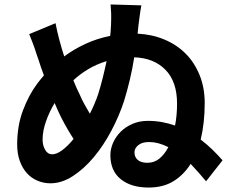

<svg xmlns="http://www.w3.org/2000/svg" viewBox="-20 -815 1040 861"><path d="M641 -85Q672 -85 695 -104Q718 -123 735 -155Q714 -166 692 -172Q670 -178 647 -178Q617 -178 600 -164Q583 -150 583 -132Q583 -110 598 -97.5Q613 -85 641 -85ZM214 -123Q234 -123 259 -141.5Q284 -160 310 -192Q284 -231 255 -287Q240 -317 225 -353Q202 -315 186.5 -271.5Q171 -228 171 -189Q171 -163 182.5 -143Q194 -123 214 -123ZM458 -541Q413 -527 376 -505Q339 -483 309 -455Q316 -437 323 -421.5Q330 -406 337 -392Q348 -366 360 -345Q372 -324 383 -305Q405 -348 420 -392Q431 -427 440.5 -465Q450 -503 458 -541ZM597 -664Q661 -661 716.5 -638Q772 -615 812 -575Q852 -535 875 -478.5Q898 -422 898 -353Q898 -264 880 -189Q909 -167 933.5 -143Q958 -119 978 -96L904 -2Q890 -19 872.5 -39Q855 -59 835 -80Q804 -31 758 -2.5Q712 26 646 26Q568 26 521.5 -11.5Q475 -49 475 -119Q475 -147 487 -174.5Q499 -202 521 -224Q543 -246 574 -259.5Q605 -273 643 -273Q676 -273 706.5 -267.5Q737 -262 765 -252Q774 -298 774 -350Q774 -449 722 -502Q670 -555 582 -558Q574 -507 562 -456.5Q550 -406 536 -361Q514 -294 479 -228Q444 -162 400.5 -110Q357 -58 307 -25.5Q257 7 206 7Q176 7 148.5 -4.5Q121 -16 101 -38Q81 -60 69 -92.5Q57 -125 57 -167Q57 -251 83 -320Q109 -389 147 -440Q154 -449 161.5 -458.5Q169 -468 177 -477Q170 -495 164 -512.5Q158 -530 153 -546Q148 -559 144.5 -570.5Q141 -582 136.5 -595Q132 -608 126 -624Q120 -640 111 -662L229 -711Q236 -674 246 -636.5Q256 -599 268 -562Q311 -594 362.5 -618Q414 -642 474 -654Q476 -668 476.5 -681Q477 -694 478 -706Q479 -737 478.5 -754.5Q478 -772 476 -795L614 -791Q609 -765 606 -740.5Q603 -716 601 -702Z"/></svg>

Font: SpoqaHanSans-Bold
Style: Regular
Weight: 700
Designer: [Spoqa Han Sans] Dong-huui Kim \uAE40 \uB3D9 \uD718   [Noto Sans] Ryoko NISHIZUKA \u897F \u585A \u6DBC \u5B50  (kana & i
Foundry: Spoqa (http://www.spoqa-han-sans.com)
Version: Version 2.000